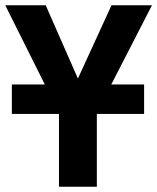

<svg xmlns="http://www.w3.org/2000/svg" viewBox="-20 -708 596 728"><path d="M24.9 -387.7H149.9L0 -688H153.3L275.4 -410.2L402.8 -688H556.2L401.9 -387.7H526.4V-275.9H347.2V0H203.6V-275.9H24.9Z"/></svg>

Font: Arial
Style: Bold
Weight: 700
Designer: Steve Matteson
Foundry: Ascender Corporation
Version: Version 2.00.3